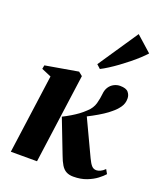

<svg xmlns="http://www.w3.org/2000/svg" viewBox="-151 -917 856 1023"><g transform="rotate(20 276.5 -405.5)"><path d="M30.5 0 92 -449 37 -472.5 41 -493.5 226.5 -525.5 248.5 -508 179 0ZM388 11Q364.5 11 348 2.2Q331.5 -6.5 319.5 -26Q307.5 -45.5 296 -77L222 -268.5Q246 -280.5 266.5 -292.8Q287 -305 304.8 -318Q322.5 -331 338.5 -346.5Q365.5 -370.5 373.8 -401.2Q382 -432 384 -455.5Q386 -479.5 396.8 -495.8Q407.5 -512 424 -520.5Q440.5 -529 458.5 -529Q492.5 -529 505.2 -513.8Q518 -498.5 518 -479Q518.5 -451 503 -429Q487.5 -407 465.5 -389.5Q451.5 -377 427.8 -361.5Q404 -346 375 -330.2Q346 -314.5 316.8 -300.5Q287.5 -286.5 262.5 -277L341.5 -326L442 -112.5Q454.5 -86 465.2 -74.5Q476 -63 491.5 -63Q501.5 -63 514 -68.5Q526.5 -74 539.5 -87L553 -63Q541 -49 518.5 -31.8Q496 -14.5 463.2 -1.8Q430.5 11 388 11ZM304 -596 456.5 -822 544 -744Q530 -728.5 509.8 -709.8Q489.5 -691 465.5 -671.8Q441.5 -652.5 416.5 -634.2Q391.5 -616 368 -601Q344.5 -586 325.5 -576.5Z"/></g></svg>

Font: Merriweather 120pt ExtraBold
Style: Italic
Weight: 800
Italic angle: -7.8°
Version: Version 2.101